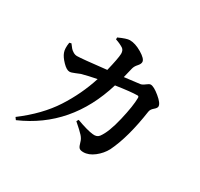

<svg xmlns="http://www.w3.org/2000/svg" viewBox="-173 -1014 1345 1290"><g transform="rotate(30 500.0 -369.5)"><path d="M574.2 -558.6 693.4 -573.2Q708 -575.2 727.1 -590.3Q746.1 -605.5 756.8 -605.5Q781.2 -605.5 828.1 -566.9Q875 -528.3 875 -503.9Q875 -491.2 855.5 -475.1Q835.9 -459 833 -439.5Q801.8 -223.6 738.3 -93.8Q714.8 -49.8 673.3 -17.6Q631.8 14.6 589.8 14.6Q566.4 14.6 557.1 4.9Q547.9 -4.9 541 -31.2Q535.2 -55.7 516.6 -76.7Q498 -97.7 446.3 -142.6L455.1 -158.2Q543 -126 585.9 -122.1Q618.2 -118.2 633.8 -138.7Q671.9 -189.5 699.2 -306.6Q726.6 -423.8 726.6 -485.4Q726.6 -498 715.8 -498Q668 -498 550.8 -480.5Q433.6 -93.8 90.8 54.7L78.1 37.1Q223.6 -72.3 304.2 -196.8Q384.8 -321.3 428.7 -459Q363.3 -446.3 313.5 -432.6Q304.7 -429.7 278.8 -418.5Q252.9 -407.2 239.3 -407.2Q216.8 -407.2 185.5 -439.5Q154.3 -471.7 144.5 -499Q133.8 -526.4 141.6 -575.2L156.2 -579.1Q170.9 -559.6 178.7 -550.3Q186.5 -541 201.2 -532.2Q215.8 -523.4 231.4 -523.4Q265.6 -523.4 454.1 -544.9Q479.5 -649.4 480.5 -684.6Q480.5 -711.9 463.9 -723.6Q438.5 -740.2 402.3 -752V-766.6Q461.9 -793.9 486.3 -793.9Q528.3 -793.9 580.1 -763.2Q631.8 -732.4 631.8 -708Q631.8 -692.4 614.7 -673.8Q597.7 -655.3 592.8 -634.8Q589.8 -625 584 -599.1Q578.1 -573.2 574.2 -558.6Z"/></g></svg>

Font: GenYoMin TW TTF Bold
Style: Regular
Weight: 700
Version: Version 1.300